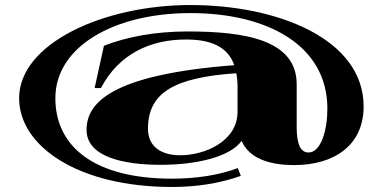

<svg xmlns="http://www.w3.org/2000/svg" viewBox="-20 -640 1522 763"><path d="M663 103C761 103 852 89 937 59L925 28C850 56 761 70 663 70C358 70 200 -55 200 -250C200 -454 432 -588 737 -588C1037 -588 1281 -464 1281 -208C1281 -124 1256 -34 1206 -34C1178 -34 1159 -60 1159 -134V-305C1159 -483 951 -515 725 -515C596 -515 481 -493 393 -458L356 -290H381C453 -427 579 -483 719 -483C812 -483 884 -458 911 -381C415 -343 324 -228 324 -124C324 -17 469 15 619 15C754 15 892 -14 940 -80C970 -12 1047 16 1149 16C1309 16 1425 -63 1425 -217C1425 -486 1082 -620 737 -620C389 -620 56 -466 56 -250C56 -58 292 103 663 103ZM696 -23C620 -23 568 -58 568 -128C568 -273 674 -332 919 -349C922 -334 924 -316 924 -296V-196C924 -79 795 -23 696 -23Z"/></svg>

Font: Sprat Extended
Style: Bold
Weight: 700
Width: 9
Designer: Ethan Nakache
Foundry: Collletttivo
Version: Version 2.000;Glyphs 3.2 (3217)